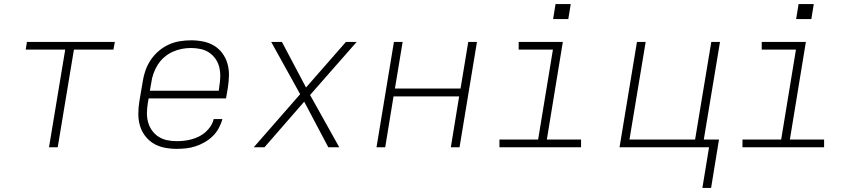

<svg xmlns="http://www.w3.org/2000/svg" viewBox="-20 -727 4240 948"><path d="M222 0 302 -482H107L113 -520H547L540 -482H345L265 0Z M852 8Q821 8 791.5 2Q762 -4 738 -18.5Q714 -33 696.5 -56Q679 -79 671 -106.5Q663 -134 663 -164.5Q663 -195 668 -226L685 -326Q689 -353 698.5 -380Q708 -407 724.5 -431.5Q741 -456 764 -475.5Q787 -495 813.5 -507Q840 -519 868 -523.5Q896 -528 924 -528Q924 -528 924 -528Q924 -528 924 -528Q954 -528 983.5 -522Q1013 -516 1037 -501.5Q1061 -487 1078 -464Q1095 -441 1103 -413Q1111 -385 1110.5 -355Q1110 -325 1105 -294L1096 -241H714L710 -219Q706 -195 705.5 -171Q705 -147 711 -124.5Q717 -102 730 -83.5Q743 -65 762 -52.5Q781 -40 804.5 -35Q828 -30 852 -30Q870 -30 888.5 -32Q907 -34 925.5 -39Q944 -44 961.5 -52.5Q979 -61 994 -74Q1009 -87 1020 -104Q1031 -121 1035 -139H1078Q1072 -116 1060 -94Q1048 -72 1030 -54.5Q1012 -37 990 -24.5Q968 -12 945 -4.5Q922 3 898.5 5.5Q875 8 852 8ZM1060 -279 1063 -301Q1067 -325 1067.5 -349Q1068 -373 1062.5 -395.5Q1057 -418 1044 -436.5Q1031 -455 1012.5 -467.5Q994 -480 970.5 -485Q947 -490 923 -490Q900 -490 877 -485.5Q854 -481 832 -471Q810 -461 791 -444.5Q772 -428 759 -407.5Q746 -387 738 -364.5Q730 -342 727 -319L720 -279Z M1233 0 1462 -262 1319 -520H1372L1491 -295L1688 -520H1741L1511 -258L1655 0H1601L1482 -225L1286 0Z M1839 0 1925 -520H1968L1930 -290H2254L2292 -520H2335L2249 0H2206L2247 -251H1923L1882 0Z M2446 0V-38H2637L2710 -482H2541V-520H2759L2680 -38H2849V0ZM2711 -633 2723 -707H2798L2786 -633Z M3448 201 3481 0H3039L3125 -520H3168L3088 -38H3412L3492 -520H3535L3455 -38H3530L3491 201Z M3646 0V-38H3837L3910 -482H3741V-520H3959L3880 -38H4049V0ZM3911 -633 3923 -707H3998L3986 -633Z"/></svg>

Font: Iosevka SS04 XLt Ex Obl
Style: Regular
Weight: 200
Width: 7
Italic angle: -9°
Monospace: yes
Designer: Belleve Invis
Foundry: Belleve Invis
Version: Version 19.0.0; ttfautohint (v1.8.4)